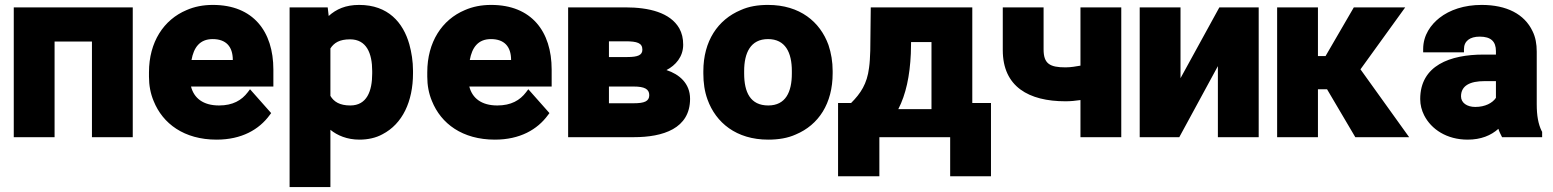

<svg xmlns="http://www.w3.org/2000/svg" viewBox="-20 -558 6319 781"><path d="M36 0H202V-389H354V0H520V-528H36Z M586 -246C586 -211 592 -178 605 -147C642 -55 729 10 861 10C963 10 1034 -31 1077 -90L1083 -98L997 -195L988 -183C963 -150 927 -129 871 -129C806 -129 769 -159 757 -206H1092V-275C1092 -430 1010 -538 846 -538C806 -538 771 -531 739 -517C646 -478 586 -387 586 -264ZM759 -314C768 -364 792 -399 845 -399C899 -399 927 -369 927 -314Z M1158 203H1324V-30C1352 -7 1392 10 1442 10C1476 10 1509 3 1536 -12C1617 -54 1660 -145 1660 -260V-270C1660 -309 1654 -345 1645 -378C1620 -466 1559 -538 1441 -538C1386 -538 1348 -521 1317 -493L1313 -528H1158ZM1324 -168V-361C1339 -384 1361 -398 1404 -398C1471 -398 1494 -341 1494 -269V-259C1494 -187 1472 -129 1405 -129C1362 -129 1338 -144 1324 -168Z M1718 -246C1718 -211 1724 -178 1737 -147C1774 -55 1861 10 1993 10C2095 10 2166 -31 2209 -90L2215 -98L2129 -195L2120 -183C2095 -150 2059 -129 2003 -129C1938 -129 1901 -159 1889 -206H2224V-275C2224 -430 2142 -538 1978 -538C1938 -538 1903 -531 1871 -517C1778 -478 1718 -387 1718 -264ZM1891 -314C1900 -364 1924 -399 1977 -399C2031 -399 2059 -369 2059 -314Z M2291 0H2558C2677 0 2787 -35 2787 -156C2787 -219 2743 -256 2691 -273C2728 -292 2759 -327 2759 -376C2759 -402 2754 -423 2743 -443C2706 -507 2620 -528 2524 -528H2291ZM2457 -138V-206H2558C2601 -206 2621 -196 2621 -171C2621 -146 2601 -138 2558 -138ZM2457 -326V-390H2524C2572 -390 2593 -383 2593 -356C2593 -334 2575 -326 2532 -326Z M2841 -259C2841 -221 2846 -186 2858 -153C2892 -59 2975 10 3105 10C3146 10 3184 4 3217 -11C3310 -50 3367 -137 3367 -260V-269C3367 -307 3361 -342 3350 -375C3316 -469 3234 -538 3104 -538C3063 -538 3026 -532 2993 -517C2900 -478 2841 -391 2841 -268ZM3007 -259V-269C3007 -343 3033 -399 3104 -399C3175 -399 3201 -344 3201 -269V-259C3201 -184 3176 -129 3105 -129C3032 -129 3007 -183 3007 -259Z M3389 -139V159H3557V0H3845V159H4011V-139H3935V-528H3522L3520 -352C3519 -325 3518 -302 3515 -282C3507 -217 3481 -178 3442 -139ZM3634 -114C3665 -174 3681 -249 3685 -340L3686 -387H3769V-114Z M4059 -354C4059 -205 4165 -146 4314 -146C4335 -146 4355 -148 4375 -151V0H4541V-528H4375V-291C4357 -288 4337 -284 4314 -284C4250 -284 4225 -299 4225 -357V-528H4059Z M4616 0H4777L4934 -289V0H5100V-528H4940L4782 -240V-528H4616Z M5175 0H5341V-195H5378L5493 0H5712L5514 -276L5696 -528H5487L5372 -330H5341V-528H5175Z M5757 -155C5757 -131 5763 -109 5773 -89C5802 -32 5865 10 5950 10C6004 10 6045 -7 6075 -34C6078 -23 6085 -10 6090 0H6253V-22L6251 -25C6237 -54 6231 -88 6231 -134V-348C6231 -379 6226 -407 6214 -431C6181 -501 6108 -538 6007 -538C5936 -538 5877 -518 5835 -485C5801 -458 5769 -416 5769 -358V-345H5935V-358C5935 -391 5959 -409 5999 -409C6045 -409 6065 -389 6065 -350V-336H6014C5879 -336 5757 -292 5757 -155ZM5923 -166C5923 -210 5960 -228 6019 -228H6065V-160C6051 -139 6021 -123 5981 -123C5947 -123 5923 -140 5923 -166Z"/></svg>

Font: Asimov Pro
Style: Ult
Weight: 900
Designer: Google
Version: Version 2.000980; 2014